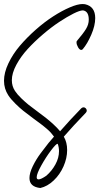

<svg xmlns="http://www.w3.org/2000/svg" viewBox="-21 -734 495 958"><path d="M392.1 -488.8Q388.7 -484.9 384.3 -484.9Q376 -484.9 368.4 -498.3Q360.8 -511.7 360.8 -522.5Q360.8 -527.8 362.3 -529.3Q394.5 -566.9 408.2 -589.6Q421.9 -612.3 421.9 -635.7Q421.9 -675.8 396 -681.6Q395 -682.1 392.1 -682.1Q377.4 -682.1 345.7 -666.3Q314 -650.4 274.7 -624.5Q235.4 -598.6 193.4 -562.7Q151.4 -526.9 116.9 -489.3Q82.5 -451.7 60.3 -410.2Q38.1 -368.7 38.1 -333.5Q38.1 -304.2 53.7 -280.3Q64.9 -263.2 85.4 -243.4Q106 -223.6 121.6 -211.2Q137.2 -198.7 166.5 -177.2Q193.4 -157.2 209 -145Q224.6 -132.8 244.9 -114.3Q265.1 -95.7 278.8 -79.1Q329.6 -137.2 384.3 -193.4Q389.2 -198.2 395.5 -198.5Q401.9 -198.7 406.7 -193.8Q411.6 -189 411.9 -182.6Q412.1 -176.3 407.2 -171.4Q340.8 -102.5 297.4 -52.2Q314 -23.9 314 14.6Q314 55.2 295.9 96.2Q277.8 137.2 246.6 166.7Q215.3 196.3 180.2 204.1Q126 198.2 126 154.3Q126 129.9 142.1 96.2Q158.2 62.5 182.4 30Q206.5 -2.4 221.4 -20.8Q236.3 -39.1 247.1 -50.8L248.5 -52.2Q241.2 -62.5 232.9 -71.8Q224.6 -81.1 211.4 -92.3Q198.2 -103.5 191.9 -108.4Q185.5 -113.3 166 -127.7Q146.5 -142.1 142.6 -145Q111.3 -168.5 94.7 -181.6Q78.1 -194.8 55.9 -216.6Q33.7 -238.3 20.5 -258.3Q-1 -291 -1 -331.1Q-1 -371.6 21 -418Q43 -464.4 78.1 -505.6Q113.3 -546.9 157.2 -585.7Q201.2 -624.5 244.4 -652.3Q287.6 -680.2 326.9 -697Q366.2 -713.9 391.1 -713.9Q399.9 -713.9 403.3 -712.9Q454.1 -701.7 454.1 -643.6Q454.1 -606 434.3 -560.5Q414.6 -515.1 392.1 -488.8ZM210.4 142.6Q237.8 118.7 255.6 86.2Q273.4 53.7 273.4 20.5Q273.4 1 267.1 -16.1Q266.6 -16.6 266.1 -16.6Q258.8 -16.6 233.4 16.8Q208 50.3 185.1 91.6Q162.1 132.8 162.1 150.4Q162.1 161.1 171.4 161.1Q183.6 161.1 210.4 142.6Z"/></svg>

Font: Sintesa 3
Style: 3
Weight: 400
Version: Version 001.000